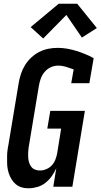

<svg xmlns="http://www.w3.org/2000/svg" viewBox="-20 -999 538 1027"><path d="M134 8Q120 8 113 7Q106 6 97 3.5Q88 1 79.5 -3.5Q71 -8 64.5 -13.5Q58 -19 52 -26Q46 -33 41.5 -40.5Q37 -48 33 -56.5Q29 -65 26.5 -73.5Q24 -82 22 -91Q20 -100 19 -109.5Q18 -119 18 -128.5Q18 -138 18 -147.5Q18 -157 18 -166.5Q18 -176 19 -185.5Q20 -195 21.5 -205Q23 -215 25 -224L80 -555Q84 -579 92 -603.5Q100 -628 113.5 -650Q127 -672 146.5 -690.5Q166 -709 189.5 -721Q213 -733 238 -738Q263 -743 288 -743Q314 -743 339.5 -738.5Q365 -734 389 -726.5Q413 -719 436 -709.5Q459 -700 481 -688L458 -554H361L374 -628Q354 -635 333 -641.5Q312 -648 290 -648Q270 -648 251 -639Q232 -630 218.5 -614Q205 -598 198 -578.5Q191 -559 188 -540L133 -209Q131 -195 130.5 -181.5Q130 -168 131 -154.5Q132 -141 136 -128.5Q140 -116 148 -106Q156 -96 168.5 -91.5Q181 -87 194 -87Q211 -87 228.5 -94.5Q246 -102 258 -115.5Q270 -129 276.5 -146Q283 -163 286 -180L307 -311H233L249 -406H434L367 0H265L281 -99Q271 -77 257 -57Q243 -37 223.5 -21.5Q204 -6 180 1Q156 8 134 8ZM211 -793 144 -854 294 -979H393L498 -849L418 -798L335 -919Z"/></svg>

Font: Iosevka QP
Style: Bold Italic
Weight: 700
Italic angle: -9°
Designer: Belleve Invis
Foundry: Belleve Invis
Version: Version 20.0.0; ttfautohint (v1.8.4)